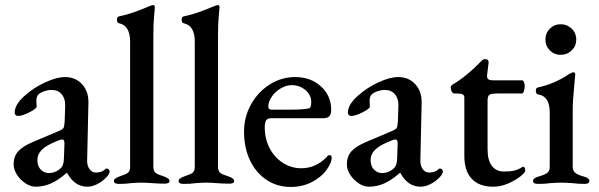

<svg xmlns="http://www.w3.org/2000/svg" viewBox="-20 -725 2370 760"><path d="M34 -74Q34 -106 52 -126Q70 -146 110 -163L207 -204Q227 -212 231 -218Q235 -224 236 -245L238 -306Q239 -334 224.5 -351.5Q210 -369 184 -369Q170 -369 155.5 -364Q141 -359 132 -351Q124 -343 124 -325L125 -303Q125 -295 96.5 -280.5Q68 -266 51 -266Q45 -266 41.5 -270Q38 -274 38 -279Q38 -312 80 -348Q115 -379 160 -399.5Q205 -420 237 -420Q279 -420 305 -391.5Q331 -363 330 -318L325 -92Q324 -70 334 -56Q344 -42 359 -42Q383 -42 395 -54Q399 -58 402 -58Q407 -58 410.5 -54.5Q414 -51 414 -47Q414 -36 400 -22Q383 -5 363.5 4.5Q344 14 326 14Q275 14 246 -40H243Q210 -11 181 1.5Q152 14 121 14Q101 14 80.5 0.5Q60 -13 47 -33.5Q34 -54 34 -74ZM222 -61Q232 -71 233 -97L235 -154V-159Q235 -173 226 -173Q220 -173 209 -168Q165 -151 146.5 -133Q128 -115 128 -92Q128 -67 141.5 -53.5Q155 -40 173 -40Q201 -40 222 -61Z M431 -8Q431 -15 436.5 -18.5Q442 -22 454 -27Q476 -34 485.5 -40.5Q495 -47 495 -65V-560Q495 -624 451 -633Q443 -635 443 -647Q443 -658 450 -660Q493 -669 531.5 -684.5Q570 -700 578 -703Q584 -705 587 -705Q590 -705 591.5 -702Q593 -699 593 -696Q593 -690 590 -661.5Q587 -633 587 -584V-65Q587 -47 597 -40Q607 -33 628 -27Q651 -19 651 -8Q651 2 631 2Q611 2 583 0Q557 -2 540 -2Q524 -2 498 0Q479 3 451 3Q431 3 431 -8Z M687 -8Q687 -15 692.5 -18.5Q698 -22 710 -27Q732 -34 741.5 -40.5Q751 -47 751 -65V-560Q751 -624 707 -633Q699 -635 699 -647Q699 -658 706 -660Q749 -669 787.5 -684.5Q826 -700 834 -703Q840 -705 843 -705Q846 -705 847.5 -702Q849 -699 849 -696Q849 -690 846 -661.5Q843 -633 843 -584V-65Q843 -47 853 -40Q863 -33 884 -27Q907 -19 907 -8Q907 2 887 2Q867 2 839 0Q813 -2 796 -2Q780 -2 754 0Q735 3 707 3Q687 3 687 -8Z M946 -204Q946 -262 973.5 -311.5Q1001 -361 1047.5 -390.5Q1094 -420 1148 -420Q1210 -420 1250.5 -383Q1291 -346 1291 -290Q1291 -273 1283.5 -265Q1276 -257 1260 -257H1053Q1039 -257 1033.5 -249Q1028 -241 1028 -220Q1028 -176 1047 -139Q1066 -102 1099.5 -80.5Q1133 -59 1173 -59Q1229 -59 1273 -103Q1278 -111 1284 -111Q1293 -111 1293 -100Q1293 -85 1279 -62Q1258 -28 1218.5 -6.5Q1179 15 1131 15Q1077 15 1035 -13Q993 -41 969.5 -90.5Q946 -140 946 -204ZM1134 -291Q1179 -291 1203 -296Q1212 -299 1212 -321Q1212 -349 1189 -368.5Q1166 -388 1134 -388Q1113 -388 1091 -375Q1069 -362 1055.5 -342Q1042 -322 1042 -303Q1042 -291 1055 -291Z M1353 -74Q1353 -106 1371 -126Q1389 -146 1429 -163L1526 -204Q1546 -212 1550 -218Q1554 -224 1555 -245L1557 -306Q1558 -334 1543.5 -351.5Q1529 -369 1503 -369Q1489 -369 1474.5 -364Q1460 -359 1451 -351Q1443 -343 1443 -325L1444 -303Q1444 -295 1415.5 -280.5Q1387 -266 1370 -266Q1364 -266 1360.5 -270Q1357 -274 1357 -279Q1357 -312 1399 -348Q1434 -379 1479 -399.5Q1524 -420 1556 -420Q1598 -420 1624 -391.5Q1650 -363 1649 -318L1644 -92Q1643 -70 1653 -56Q1663 -42 1678 -42Q1702 -42 1714 -54Q1718 -58 1721 -58Q1726 -58 1729.5 -54.5Q1733 -51 1733 -47Q1733 -36 1719 -22Q1702 -5 1682.5 4.5Q1663 14 1645 14Q1594 14 1565 -40H1562Q1529 -11 1500 1.5Q1471 14 1440 14Q1420 14 1399.5 0.5Q1379 -13 1366 -33.5Q1353 -54 1353 -74ZM1541 -61Q1551 -71 1552 -97L1554 -154V-159Q1554 -173 1545 -173Q1539 -173 1528 -168Q1484 -151 1465.5 -133Q1447 -115 1447 -92Q1447 -67 1460.5 -53.5Q1474 -40 1492 -40Q1520 -40 1541 -61Z M1818 -108V-340Q1818 -348 1811 -351.5Q1804 -355 1786 -355H1778Q1772 -355 1768 -363Q1764 -371 1764 -380Q1764 -383 1766.5 -386Q1769 -389 1771 -390Q1799 -406 1829 -431Q1859 -456 1880 -478Q1881 -479 1887 -485Q1893 -491 1900 -491Q1915 -491 1914 -476L1908 -427V-423Q1908 -414 1914 -410.5Q1920 -407 1932 -407H2048Q2051 -407 2054 -400Q2057 -393 2057 -386Q2057 -375 2054 -365Q2051 -355 2047 -355H1950Q1925 -355 1917.5 -350Q1910 -345 1910 -327V-133Q1910 -91 1927 -68.5Q1944 -46 1975 -46Q2001 -46 2016.5 -50Q2032 -54 2046 -63L2051 -65Q2059 -65 2059 -49Q2059 -42 2039.5 -26.5Q2020 -11 1991 1.5Q1962 14 1932 14Q1877 14 1847.5 -17Q1818 -48 1818 -108Z M2090 -9Q2090 -20 2111 -26Q2136 -33 2146 -40.5Q2156 -48 2156 -64V-280Q2156 -344 2111 -351Q2101 -352 2101 -366Q2101 -378 2110 -379Q2175 -393 2233 -432Q2245 -439 2249 -439Q2257 -439 2257 -431Q2257 -425 2253 -385Q2247 -325 2247 -292V-64Q2247 -49 2257.5 -40.5Q2268 -32 2292 -26Q2313 -20 2313 -9Q2313 3 2295 3Q2269 3 2246 0Q2218 -2 2201 -2Q2184 -2 2158 0Q2137 3 2109 3Q2090 3 2090 -9ZM2139 -568Q2139 -594 2156.5 -611.5Q2174 -629 2199 -629Q2225 -629 2243 -611.5Q2261 -594 2261 -568Q2261 -543 2243 -525.5Q2225 -508 2199 -508Q2174 -508 2156.5 -525.5Q2139 -543 2139 -568Z"/></svg>

Font: EB Garamond Medium
Style: Regular
Weight: 500
Designer: Georg Duffner and Octavio Pardo
Foundry: Georg Duffner
Version: Version 1.000